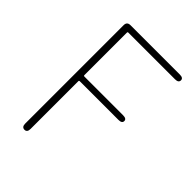

<svg xmlns="http://www.w3.org/2000/svg" viewBox="-209 -831 936 936"><g transform="rotate(45 259.0 -363.0)"><path d="M129 0Q110 0 110 -24V-702Q110 -726 134 -726H474Q498 -726 498 -710Q498 -693 474 -693H152Q147 -693 147 -688V-395Q147 -390 152 -390H419Q443 -390 443 -374Q443 -358 419 -358H152Q147 -358 147 -353V-24Q147 0 129 0Z"/></g></svg>

Font: Resource Han Rounded JP ExtraLight
Style: Regular
Weight: 250
Designer: Cyano Hao (round all glyphs); Ryoko NISHIZUKA 西塚涼子 (kana, bopomofo & ideographs); Paul D. Hunt (Latin, Greek & Cyrillic)
Foundry: Cyano Hao
Version: 0.990